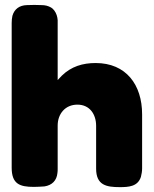

<svg xmlns="http://www.w3.org/2000/svg" viewBox="-20 -770 632 789"><path d="M373 -511C320 -511 273 -497 234 -459C228 -453 223 -447 217 -441V-687C216 -701 212 -715 203 -727C196 -735 196 -735 190 -739C178 -746 165 -749 151 -749C131 -750 111 -750 90 -749C60 -748 39 -733 31 -705C29 -696 28 -685 28 -675V-81C28 -14 61 -2 119 -2C133 -2 148 -3 163 -4C194 -9 213 -28 216 -59C217 -64 217 -71 217 -77V-254C217 -302 248 -340 298 -340C349 -340 375 -300 375 -253V-77C375 -9 417 -1 472 -1C508 -1 546 -3 559 -43C562 -55 564 -66 564 -78V-300C564 -422 498 -511 373 -511Z"/></svg>

Font: Periwinkle
Style: Bold
Weight: 700
Version: Version 2.001